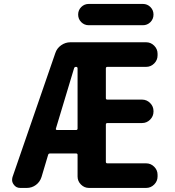

<svg xmlns="http://www.w3.org/2000/svg" viewBox="-20 -968 881 968"><path d="M261.7 -319.3Q260.7 -316.4 262.7 -314.5Q264.6 -312.5 267.6 -312.5H363.3Q371.1 -312.5 371.1 -320.3V-623Q371.1 -630.9 363.3 -630.9Q355.5 -630.9 353.5 -624ZM427.7 -840.8Q405.3 -840.8 389.6 -856.4Q374 -872.1 374 -894.5Q374 -917 389.6 -932.6Q405.3 -948.2 427.7 -948.2H700.2Q722.7 -948.2 738.3 -932.6Q753.9 -917 753.9 -894.5Q753.9 -872.1 738.3 -856.4Q722.7 -840.8 700.2 -840.8ZM258.8 -700.2Q266.6 -724.6 288.1 -739.7Q309.6 -754.9 335 -754.9H716.8Q740.2 -754.9 757.3 -737.8Q774.4 -720.7 774.4 -697.3V-688.5Q774.4 -665 757.3 -647.9Q740.2 -630.9 716.8 -630.9H521.5Q513.7 -630.9 513.7 -623V-472.7Q513.7 -465.8 521.5 -465.8H696.3Q719.7 -465.8 736.8 -448.7Q753.9 -431.6 753.9 -408.2V-405.3Q753.9 -381.8 736.8 -364.7Q719.7 -347.7 696.3 -347.7H521.5Q513.7 -347.7 513.7 -339.8V-152.3Q513.7 -144.5 521.5 -144.5H716.8Q740.2 -144.5 757.3 -127.4Q774.4 -110.4 774.4 -86.9V-78.1Q774.4 -54.7 757.3 -37.6Q740.2 -20.5 716.8 -20.5H428.7Q405.3 -20.5 388.2 -37.6Q371.1 -54.7 371.1 -78.1V-187.5Q371.1 -194.3 363.3 -194.3H232.4Q224.6 -194.3 222.7 -187.5L189.5 -76.2Q181.6 -50.8 161.1 -35.6Q140.6 -20.5 115.2 -20.5H82Q60.5 -20.5 48.8 -38.1Q41 -48.8 41 -60.5Q41 -67.4 43 -75.2Z"/></svg>

Font: Gen Jyuu Gothic Bold
Style: Bold
Weight: 700
Designer: [Source Han Sans]
Ryoko NISHIZUKA  (kana & ideographs); Paul D. Hunt (Latin, Greek & Cyrillic); Wenlong ZHANG  (bopomofo
Version: Version 1.002.20150607